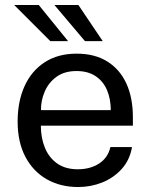

<svg xmlns="http://www.w3.org/2000/svg" viewBox="-20 -743 606 773"><path d="M295 10Q223 10 168 -21.5Q113 -53 82 -112Q51 -171 51 -253.5Q51 -335 79 -396.5Q107 -458 160.2 -492.5Q213.5 -527 288.5 -527Q361.5 -527 412 -495.5Q462.5 -464 488.8 -406.8Q515 -349.5 515 -271V-237H144.5Q144.5 -188 160.8 -148.2Q177 -108.5 210 -85Q243 -61.5 293.5 -61.5Q343 -61.5 378.8 -84.5Q414.5 -107.5 424.5 -151H511.5Q502.5 -98.5 469.8 -62.5Q437 -26.5 391.2 -8.2Q345.5 10 295 10ZM145 -299.5H426Q426 -344 411 -379.8Q396 -415.5 365.2 -436.2Q334.5 -457 288 -457Q239.5 -457 207.5 -433.8Q175.5 -410.5 160 -374.2Q144.5 -338 145 -299.5ZM182.5 -577.5 37 -723H136L254 -577.5ZM322 -577.5 199 -723H295.5L393.5 -577.5Z"/></svg>

Font: Public Sans Thin
Style: Regular
Weight: 400
Version: Version 2.001